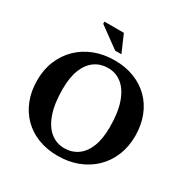

<svg xmlns="http://www.w3.org/2000/svg" viewBox="-195 -1030 1174 1209"><g transform="rotate(30 392.0 -426.0)"><path d="M399.5 -688Q477 -688 541 -663.2Q605 -638.5 651.2 -592.5Q697.5 -546.5 722.5 -482.2Q747.5 -418 747.5 -339.5Q747.5 -261 721 -196.5Q694.5 -132 646 -85Q597.5 -38 531.2 -12.5Q465 13 385.5 13Q307.5 13 243.5 -11.8Q179.5 -36.5 133.5 -82.5Q87.5 -128.5 62.2 -192.8Q37 -257 37 -335.5Q37 -414 63.8 -478.5Q90.5 -543 139 -590Q187.5 -637 253.8 -662.5Q320 -688 399.5 -688ZM397.5 -49.5Q451.5 -49.5 492.8 -77.8Q534 -106 557.5 -163.2Q581 -220.5 581 -308Q581 -413 556.5 -483.5Q532 -554 488.2 -589.8Q444.5 -625.5 387 -625.5Q333.5 -625.5 292 -597.2Q250.5 -569 227 -511.8Q203.5 -454.5 203.5 -367Q203.5 -262.5 228 -191.8Q252.5 -121 296.5 -85.2Q340.5 -49.5 397.5 -49.5ZM414.5 -742H369L219.5 -851V-866.5H360.5Z"/></g></svg>

Font: Newsreader 24pt
Style: Bold
Weight: 700
Designer: Hugues Gentile
Foundry: Production Type
Version: Version 1.003